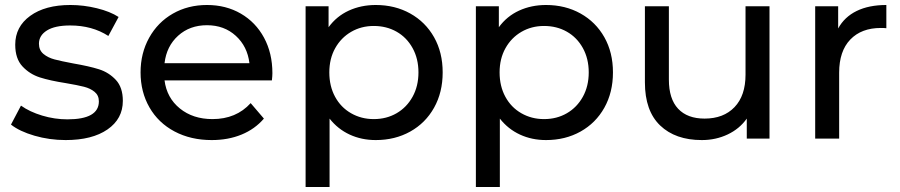

<svg xmlns="http://www.w3.org/2000/svg" viewBox="-20 -555 3604 769"><path d="M24 -56 64 -132Q99 -107 149 -92Q199 -77 250 -77Q376 -77 376 -149Q376 -173 359 -187Q342 -201 316.5 -207.5Q291 -214 244 -222Q180 -232 139.5 -245Q99 -258 70 -289Q41 -320 41 -376Q41 -448 101 -491.5Q161 -535 262 -535Q315 -535 368 -522Q421 -509 455 -487L414 -411Q349 -453 261 -453Q200 -453 168 -433Q136 -413 136 -380Q136 -354 154 -339Q172 -324 198.5 -317Q225 -310 273 -301Q337 -290 376.5 -277.5Q416 -265 444 -235Q472 -205 472 -151Q472 -79 410.5 -36.5Q349 6 243 6Q178 6 118 -11.5Q58 -29 24 -56Z M1069 -233H639Q648 -163 700.5 -120.5Q753 -78 831 -78Q926 -78 984 -142L1037 -80Q1001 -38 947.5 -16Q894 6 828 6Q744 6 679 -28.5Q614 -63 578.5 -125Q543 -187 543 -265Q543 -342 577.5 -404Q612 -466 672.5 -500.5Q733 -535 809 -535Q885 -535 944.5 -500.5Q1004 -466 1037.5 -404Q1071 -342 1071 -262Q1071 -251 1069 -233ZM639 -302H979Q971 -369 924.5 -411.5Q878 -454 809 -454Q740 -454 693.5 -412Q647 -370 639 -302Z M1753 -265Q1753 -185 1718.5 -123.5Q1684 -62 1623 -28Q1562 6 1485 6Q1428 6 1380.5 -16Q1333 -38 1300 -80V194H1204V-530H1296V-446Q1328 -490 1377 -512.5Q1426 -535 1485 -535Q1562 -535 1623 -501Q1684 -467 1718.5 -406Q1753 -345 1753 -265ZM1656 -265Q1656 -320 1632.5 -362.5Q1609 -405 1568.5 -428Q1528 -451 1477 -451Q1427 -451 1386.5 -427.5Q1346 -404 1322.5 -362Q1299 -320 1299 -265Q1299 -210 1322 -167.5Q1345 -125 1386 -101.5Q1427 -78 1477 -78Q1528 -78 1568.5 -101.5Q1609 -125 1632.5 -167.5Q1656 -210 1656 -265Z M2435 -265Q2435 -185 2400.5 -123.5Q2366 -62 2305 -28Q2244 6 2167 6Q2110 6 2062.5 -16Q2015 -38 1982 -80V194H1886V-530H1978V-446Q2010 -490 2059 -512.5Q2108 -535 2167 -535Q2244 -535 2305 -501Q2366 -467 2400.5 -406Q2435 -345 2435 -265ZM2338 -265Q2338 -320 2314.5 -362.5Q2291 -405 2250.5 -428Q2210 -451 2159 -451Q2109 -451 2068.5 -427.5Q2028 -404 2004.5 -362Q1981 -320 1981 -265Q1981 -210 2004 -167.5Q2027 -125 2068 -101.5Q2109 -78 2159 -78Q2210 -78 2250.5 -101.5Q2291 -125 2314.5 -167.5Q2338 -210 2338 -265Z M3062 -530V0H2971V-80Q2942 -39 2894.5 -16.5Q2847 6 2791 6Q2685 6 2624 -52.5Q2563 -111 2563 -225V-530H2659V-236Q2659 -159 2696 -119.5Q2733 -80 2802 -80Q2878 -80 2922 -126Q2966 -172 2966 -256V-530Z M3530 -535V-442Q3522 -443 3508 -443Q3430 -443 3385.5 -396.5Q3341 -350 3341 -264V0H3245V-530H3337V-441Q3362 -487 3411 -511Q3460 -535 3530 -535Z"/></svg>

Font: Idrija
Style: Regular
Weight: 500
Designer: Julieta Ulanovsky
Foundry: Julieta Ulanovsky
Version: Version 7.200